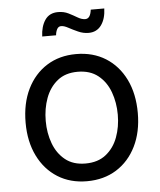

<svg xmlns="http://www.w3.org/2000/svg" viewBox="-53 -791 707 849"><g transform="rotate(-5 300.0 -367.0)"><path d="M299.3 11.7Q225.1 11.7 169.2 -23.4Q113.3 -58.6 82 -122.1Q50.8 -185.5 50.8 -269.5Q50.8 -355 82 -418.7Q113.3 -482.4 169.2 -517.6Q225.1 -552.7 299.3 -552.7Q374 -552.7 430.2 -517.6Q486.3 -482.4 517.6 -418.7Q548.8 -355 548.8 -269.5Q548.8 -185.5 517.6 -122.1Q486.3 -58.6 430.2 -23.4Q374 11.7 299.3 11.7ZM299.3 -66.9Q354.5 -66.9 390.1 -95.2Q425.8 -123.5 442.9 -169.7Q460 -215.8 460 -269.5Q460 -323.7 442.9 -370.4Q425.8 -417 390.1 -445.6Q354.5 -474.1 299.3 -474.1Q244.6 -474.1 209.5 -445.6Q174.3 -417 157.2 -370.6Q140.1 -324.2 140.1 -269.5Q140.1 -215.8 157.2 -169.7Q174.3 -123.5 209.5 -95.2Q244.6 -66.9 299.3 -66.9ZM363.3 -641.1Q339.4 -641.1 316.7 -651.4Q293.9 -661.6 275.6 -671.6Q257.3 -681.6 244.6 -681.6Q231.9 -681.6 225.8 -669.4Q219.7 -657.2 218.8 -643.1H157.2Q158.7 -687 178 -715.8Q197.3 -744.6 236.3 -744.6Q261.7 -744.6 282.2 -734.4Q302.7 -724.1 320.3 -713.6Q337.9 -703.1 354 -703.1Q376.5 -703.1 381.3 -742.7H441.4Q439.9 -696.8 419.7 -668.9Q399.4 -641.1 363.3 -641.1Z"/></g></svg>

Font: Inter
Style: Regular
Weight: 400
Designer: Rasmus Andersson
Foundry: rsms
Version: Version 4.001;git-9221beed3